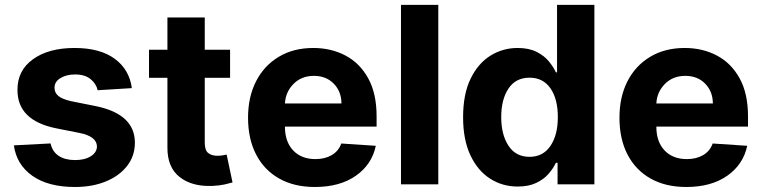

<svg xmlns="http://www.w3.org/2000/svg" viewBox="-20 -747 3089 778"><path d="M514.2 -389.9 375.7 -381.4Q370 -407.7 346.9 -426.5Q323.9 -445.3 284.4 -445.3Q249.3 -445.3 225 -430.6Q200.6 -415.8 201 -391.3Q200.6 -371.8 216.4 -358.3Q232.2 -344.8 270.2 -336.6L369 -316.8Q526.3 -284.4 526.6 -169Q526.6 -115.4 495.2 -74.9Q463.8 -34.4 409.1 -11.9Q354.4 10.7 283.7 10.7Q175.4 10.7 111.2 -34.6Q46.9 -79.9 36.2 -158L185 -165.8Q192.1 -132.5 217.9 -115.4Q243.6 -98.4 284.1 -98.4Q323.9 -98.4 348.2 -114Q372.5 -129.6 372.9 -153.8Q371.8 -194.2 302.9 -208.1L208.5 -226.9Q50.1 -258.5 50.8 -382.8Q50.4 -461.6 113.8 -507.1Q177.2 -552.6 282 -552.6Q385.3 -552.6 444.8 -508.9Q504.3 -465.2 514.2 -389.9Z M912.3 -545.5V-431.8H809.7V-169Q809.7 -137.8 823.9 -126.8Q838.1 -115.8 860.8 -115.8Q871.4 -115.8 882.1 -117.5Q892.8 -119.3 898.4 -120.7L922.2 -7.8Q910.9 -4.3 890.3 0.4Q869.7 5 840.2 6.4Q757.8 9.6 707.9 -29.7Q658 -68.9 658.4 -148.8V-431.8H583.8V-545.5H658.4V-676.1H809.7V-545.5Z M1255.7 10.7Q1171.9 10.7 1111.2 -23.6Q1050.4 -57.9 1017.8 -120.9Q985.1 -183.9 985.1 -270.2Q985.1 -354.4 1017.8 -418Q1050.4 -481.5 1109.9 -517Q1169.4 -552.6 1249.6 -552.6Q1321.7 -552.6 1379.8 -522Q1437.9 -491.5 1471.9 -429.9Q1506 -368.3 1506 -275.6V-234H1134.6V-233.7Q1134.6 -172.6 1168 -137.4Q1201.3 -102.3 1258.2 -102.3Q1296.2 -102.3 1323.9 -118.3Q1351.6 -134.2 1362.9 -165.5L1502.8 -156.2Q1486.9 -80.3 1421.9 -34.8Q1356.9 10.7 1255.7 10.7ZM1134.6 -327.8H1363.6Q1363.3 -376.4 1332.4 -408Q1301.5 -439.6 1252.1 -439.6Q1201.7 -439.6 1169.4 -407Q1137.1 -374.3 1134.6 -327.8Z M1756 -727.3V0H1604.8V-727.3Z M2388.5 0V-727.3H2237.2V-453.8H2232.6Q2222.3 -476.2 2203.5 -498.9Q2184.7 -521.7 2153.8 -537.1Q2122.9 -552.6 2077.4 -552.6Q2017.4 -552.6 1967.3 -521.5Q1917.3 -490.4 1886.9 -428.1Q1856.5 -365.8 1856.5 -272Q1856.5 -180.8 1886 -118.1Q1915.5 -55.4 1965.6 -23.3Q2015.6 8.9 2077.8 8.9Q2121.8 8.9 2152.5 -5.7Q2183.2 -20.2 2202.6 -42.4Q2221.9 -64.6 2232.6 -87.4H2239.3V0ZM2240.4 -272.7Q2240.4 -199.9 2210.4 -155.7Q2180.4 -111.5 2125.7 -111.5Q2070 -111.5 2040.5 -156.4Q2011 -201.3 2011 -272.7Q2011 -343.8 2040.3 -388Q2069.6 -432.2 2125.7 -432.2Q2180.8 -432.2 2210.6 -389Q2240.4 -345.9 2240.4 -272.7Z M2760.7 10.7Q2676.8 10.7 2616.1 -23.6Q2555.4 -57.9 2522.7 -120.9Q2490.1 -183.9 2490.1 -270.2Q2490.1 -354.4 2522.7 -418Q2555.4 -481.5 2614.9 -517Q2674.4 -552.6 2754.6 -552.6Q2826.7 -552.6 2884.8 -522Q2942.8 -491.5 2976.9 -429.9Q3011 -368.3 3011 -275.6V-234H2639.6V-233.7Q2639.6 -172.6 2672.9 -137.4Q2706.3 -102.3 2763.1 -102.3Q2801.1 -102.3 2828.8 -118.3Q2856.5 -134.2 2867.9 -165.5L3007.8 -156.2Q2991.8 -80.3 2926.8 -34.8Q2861.9 10.7 2760.7 10.7ZM2639.6 -327.8H2868.6Q2868.3 -376.4 2837.4 -408Q2806.5 -439.6 2757.1 -439.6Q2706.7 -439.6 2674.4 -407Q2642 -374.3 2639.6 -327.8Z"/></svg>

Font: Inter UI
Style: Bold
Weight: 700
Designer: Rasmus Andersson
Foundry: rsms
Version: 3.2;8d6f07862